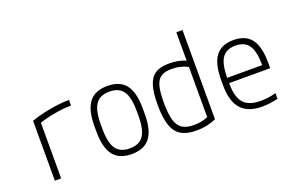

<svg xmlns="http://www.w3.org/2000/svg" viewBox="-92 -1075 2184 1431"><g transform="rotate(-20 1000.0 -360.0)"><path d="M142 -475Q189 -492 243 -504Q297 -516 350 -523Q403 -530 447 -530V-485Q387 -485 313.5 -472Q240 -459 179 -437L192 -462V0H142Z M750 10Q651 10 604.5 -50.5Q558 -111 558 -240V-280Q558 -409 604.5 -469.5Q651 -530 750 -530Q849 -530 895.5 -469.5Q942 -409 942 -280V-240Q942 -111 895.5 -50.5Q849 10 750 10ZM750 -35Q826 -35 859.5 -83.5Q893 -132 893 -242V-278Q893 -388 859.5 -436.5Q826 -485 750 -485Q675 -485 641 -436.5Q607 -388 607 -278V-242Q607 -132 641 -83.5Q675 -35 750 -35Z M1262 10Q1187 10 1141.5 -17.5Q1096 -45 1075.5 -106.5Q1055 -168 1055 -270Q1055 -366 1073 -423Q1091 -480 1131 -505Q1171 -530 1239 -530Q1283 -530 1323.5 -520.5Q1364 -511 1396 -491L1379 -450Q1348 -468 1314 -476.5Q1280 -485 1242 -485Q1190 -485 1159.5 -465.5Q1129 -446 1116.5 -399Q1104 -352 1104 -270Q1104 -182 1118.5 -130.5Q1133 -79 1167 -57Q1201 -35 1259 -35Q1331 -35 1386 -64L1371 -34V-730H1420V-22Q1390 -8 1350 1Q1310 10 1262 10Z M1784 10Q1672 10 1617.5 -51.5Q1563 -113 1563 -240V-280Q1563 -409 1608.5 -469.5Q1654 -530 1750 -530Q1847 -530 1892 -469.5Q1937 -409 1937 -280V-239H1587V-281H1903L1889 -265V-279Q1889 -389 1856 -437.5Q1823 -486 1750 -486Q1677 -486 1644 -437.5Q1611 -389 1611 -279V-241Q1611 -167 1629 -121.5Q1647 -76 1686 -55Q1725 -34 1787 -34Q1817 -34 1848 -38Q1879 -42 1910 -51V-6Q1881 1 1848 5.5Q1815 10 1784 10Z"/></g></svg>

Font: M PLUS 1 Code Light
Style: Regular
Weight: 300
Designer: Coji Morishita
Foundry: UNDERFOREST DESIGN
Version: Version 1.002